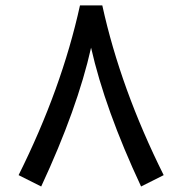

<svg xmlns="http://www.w3.org/2000/svg" viewBox="-20 -677 665 701"><path d="M577.6 -37.6C472.7 -248 397.9 -454.6 353.5 -657.2H272C227.5 -454.6 152.8 -248 47.9 -37.6L130.4 3.9C218.8 -186 279.3 -355 312.5 -502.9C346.2 -354 406.7 -185.1 495.1 3.9Z"/></svg>

Font: Nahid
Style: Regular
Weight: 400
Foundry: DejaVu fonts team - Redesigned by Saber Rastikerdar
Version: Version 0.3.0